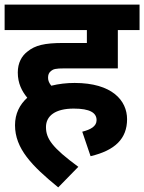

<svg xmlns="http://www.w3.org/2000/svg" viewBox="-20 -642 624 831"><path d="M336 -72 372 34C478 9 530 -42 530 -126C530 -207 465 -283 303 -283C268 -283 234 -279 202 -271C193 -282 188 -293 188 -305C188 -318 191 -327 201 -335C211 -343 221 -346 258 -346H490V-512H584V-622H0V-512H356V-456H254C173 -456 132 -446 99 -419C74 -400 57 -370 57 -328C57 -281 75 -247 98 -219C65 -189 45 -150 45 -100C45 1 118 76 232 169L319 80C206 -3 179 -42 179 -92C179 -141 220 -172 299 -172C369 -172 398 -154 398 -122C398 -95 372 -81 336 -72Z"/></svg>

Font: Noto Sans
Style: Bold Italic
Weight: 700
Italic angle: -12°
Designer: Monotype Design Team
Foundry: Monotype Imaging Inc.
Version: Version 2.013